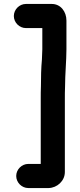

<svg xmlns="http://www.w3.org/2000/svg" viewBox="-20 -787 406 971"><path d="M111 -645H194V-538C194 -525 193 -507 192 -486C188 -443 187 -397 187 -351C186 -330 186 -308 186 -286V42H123C90 42 62 70 62 103C62 136 90 164 123 164H226C269 163 308 128 308 83V-286C308 -307 308 -328 309 -349C309 -410 316 -481 316 -538V-683C316 -728 287 -767 242 -767H111C78 -767 50 -739 50 -706C50 -673 78 -645 111 -645Z"/></svg>

Font: Electronic
Style: Ti
Weight: 900
Version: Version 1.011